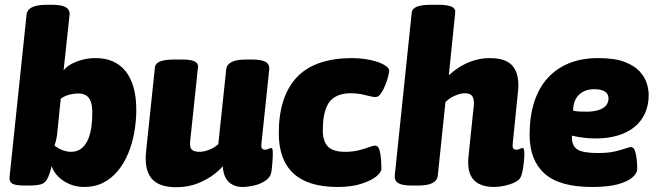

<svg xmlns="http://www.w3.org/2000/svg" viewBox="-20 -774 2755 803"><path d="M332 8Q299 8 271 -4Q243 -16 223.5 -35.5Q204 -55 196 -79Q187 -42 177 -24.5Q167 -7 149 -2.5Q131 2 98 2H86Q43 2 30.5 -6.5Q18 -15 20 -34L91 -712Q93 -733 113.5 -743.5Q134 -754 176 -754H197Q238 -754 255.5 -743.5Q273 -733 271 -712L246 -480Q256 -493 275.5 -504.5Q295 -516 322 -523.5Q349 -531 381 -531Q421 -531 452.5 -517Q484 -503 505.5 -476Q527 -449 538.5 -408.5Q550 -368 550 -315Q550 -267 541.5 -220Q533 -173 516 -132Q499 -91 473 -59.5Q447 -28 412 -10Q377 8 332 8ZM277 -139Q299 -139 315.5 -149.5Q332 -160 343.5 -181Q355 -202 360.5 -233Q366 -264 366 -305Q366 -332 359.5 -349.5Q353 -367 340 -375Q327 -383 307 -383Q294 -383 281 -380.5Q268 -378 256 -373.5Q244 -369 234 -361L220 -224Q219 -209 216 -194.5Q213 -180 208 -165Q223 -153 241.5 -146Q260 -139 277 -139Z M717 9Q644 9 613.5 -28Q583 -65 591 -141L628 -493Q630 -509 649.5 -517Q669 -525 709 -525H743Q779 -525 794.5 -517Q810 -509 808 -493L775 -180Q774 -167 776.5 -158Q779 -149 788.5 -144Q798 -139 815 -139Q824 -139 834.5 -141.5Q845 -144 855.5 -148Q866 -152 875.5 -158Q885 -164 893 -171L926 -483Q930 -525 1008 -525H1034Q1074 -525 1091 -515Q1108 -505 1106 -483L1073 -170Q1072 -159 1075.5 -153.5Q1079 -148 1089 -148Q1097 -148 1103.5 -151.5Q1110 -155 1114 -155Q1118 -155 1119.5 -149.5Q1121 -144 1121 -131Q1121 -124 1120.5 -114Q1120 -104 1119 -91Q1118 -78 1116 -62Q1114 -36 1093 -20.5Q1072 -5 1044 1.5Q1016 8 993 8Q967 8 946.5 -5Q926 -18 917 -46.5Q908 -75 913 -122L921 -91Q908 -71 878.5 -47.5Q849 -24 808 -7.5Q767 9 717 9Z M1392 8Q1269 8 1207.5 -48.5Q1146 -105 1146 -217Q1146 -295 1165.5 -354Q1185 -413 1223 -452.5Q1261 -492 1319 -511.5Q1377 -531 1453 -531Q1480 -531 1507.5 -527Q1535 -523 1557.5 -515.5Q1580 -508 1594 -498Q1608 -488 1608 -477Q1608 -474 1604 -457Q1600 -440 1592 -419.5Q1584 -399 1573.5 -383.5Q1563 -368 1550 -368Q1541 -368 1526 -372Q1511 -376 1491 -380Q1471 -384 1446 -384Q1422 -384 1403 -378Q1384 -372 1370 -360.5Q1356 -349 1347.5 -330.5Q1339 -312 1334.5 -287Q1330 -262 1330 -230Q1330 -183 1351.5 -161Q1373 -139 1424 -139Q1455 -139 1480.5 -145.5Q1506 -152 1523.5 -158.5Q1541 -165 1549 -165Q1561 -165 1566.5 -148Q1572 -131 1573.5 -108Q1575 -85 1575 -68Q1575 -53 1553 -35.5Q1531 -18 1490 -5Q1449 8 1392 8Z M2047 8Q2007 8 1981.5 -6Q1956 -20 1945.5 -47.5Q1935 -75 1939 -116L1961 -328Q1962 -332 1962 -335.5Q1962 -339 1962 -342Q1962 -365 1953 -374.5Q1944 -384 1924 -384Q1911 -384 1896 -379Q1881 -374 1867 -366Q1853 -358 1843 -347L1811 -40Q1807 2 1729 2H1703Q1663 2 1646 -8Q1629 -18 1631 -40L1702 -722Q1704 -738 1723.5 -746Q1743 -754 1783 -754H1811Q1852 -754 1869 -746Q1886 -738 1884 -722L1857 -459Q1883 -483 1911 -499Q1939 -515 1968.5 -523Q1998 -531 2029 -531Q2071 -531 2097 -518.5Q2123 -506 2135.5 -480.5Q2148 -455 2148 -417Q2148 -410 2147.5 -402.5Q2147 -395 2146 -387L2124 -170Q2123 -159 2126.5 -153.5Q2130 -148 2140 -148Q2148 -148 2154.5 -151.5Q2161 -155 2165 -155Q2170 -155 2171.5 -148Q2173 -141 2173 -130Q2173 -116 2171 -96.5Q2169 -77 2165.5 -59Q2162 -41 2157 -32Q2151 -20 2132 -11Q2113 -2 2090 3Q2067 8 2047 8Z M2456 8Q2320 8 2257.5 -48Q2195 -104 2195 -210Q2195 -287 2214 -346.5Q2233 -406 2270 -447Q2307 -488 2360 -509.5Q2413 -531 2482 -531Q2551 -531 2592.5 -515Q2634 -499 2656 -474.5Q2678 -450 2685.5 -424Q2693 -398 2693 -377Q2693 -334 2677.5 -300Q2662 -266 2633 -242.5Q2604 -219 2563 -207Q2522 -195 2472 -195Q2436 -195 2400.5 -201Q2365 -207 2333 -218L2375 -266Q2373 -250 2372.5 -233Q2372 -216 2372 -199Q2372 -163 2395.5 -148.5Q2419 -134 2480 -134Q2523 -134 2551 -140.5Q2579 -147 2595.5 -153Q2612 -159 2619 -159Q2630 -159 2635.5 -143.5Q2641 -128 2643 -106.5Q2645 -85 2645 -68Q2645 -50 2625.5 -32.5Q2606 -15 2564.5 -3.5Q2523 8 2456 8ZM2435 -307Q2452 -307 2466 -309.5Q2480 -312 2491 -316.5Q2502 -321 2509.5 -327.5Q2517 -334 2521 -343Q2525 -352 2525 -362Q2525 -382 2509 -391.5Q2493 -401 2464 -401Q2438 -401 2418 -390Q2398 -379 2387.5 -359Q2377 -339 2377 -311Q2391 -308 2406 -307.5Q2421 -307 2435 -307Z"/></svg>

Font: Asap Black
Style: Italic
Weight: 900
Italic angle: -6°
Designer: Pablo Cosgaya
Foundry: Omnibus-Type
Version: Version 3.001